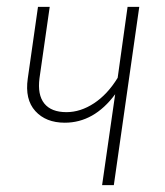

<svg xmlns="http://www.w3.org/2000/svg" viewBox="-20 -540 481 560"><path d="M386.2 -520 312 0H277.8L315.9 -265.1Q254.4 -182.1 168.9 -182.1Q113.8 -182.1 83 -216.1Q52.2 -250 61 -311L90.8 -520H125L95.2 -312Q88.9 -263.7 109.1 -238.3Q129.4 -212.9 173.8 -212.9Q214.8 -212.9 254.2 -238.8Q293.5 -264.6 323.2 -313L352.1 -520Z"/></svg>

Font: Fira Sans Compressed UltraLight
Style: Italic
Weight: 200
Width: 3
Italic angle: -8°
Designer: Carrois Corporate & Edenspiekermann AG
Foundry: Carrois Corporate GbR & Edenspiekermann AG
Version: Version 4.203;PS 004.203;hotconv 1.0.88;makeotf.lib2.5.64775